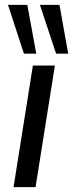

<svg xmlns="http://www.w3.org/2000/svg" viewBox="-20 -774 302 794"><path d="M36 0 116 -503H207L127 0ZM212 -552 145 -754H226L262 -552ZM79 -552 13 -754H93L130 -552Z"/></svg>

Font: Mulish Medium
Style: Italic
Weight: 500
Italic angle: -9°
Designer: Vernon Adams
Foundry: Vernon Adams
Version: Version 3.603; ttfautohint (v1.8.3)